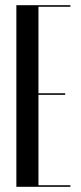

<svg xmlns="http://www.w3.org/2000/svg" viewBox="-20 -719 313 739"><path d="M251 -699V-693H128V-360H231V-354H128V-6H251V0H43V-699Z"/></svg>

Font: Moniqa SemBd Narrow Display
Style: Regular
Weight: 600
Width: 4
Designer: Rajesh Rajput
Foundry: Rajesh Rajput
Version: Version 1.000